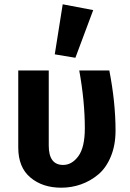

<svg xmlns="http://www.w3.org/2000/svg" viewBox="-20 -858 606 894"><path d="M349 -530H489Q518 -381 518 -250Q518 -182 496 -129Q474 -76 437.5 -45.5Q401 -15 357 0.5Q313 16 265 16Q178 16 121.5 -31.5Q65 -79 65 -171V-530H207V-180Q207 -90 274 -90Q315 -90 345 -131Q375 -172 375 -261Q375 -386 349 -530ZM414 -811 331 -589 235 -605 272 -838Z"/></svg>

Font: FiraSans
Style: Regular
Weight: 600
Designer: Carrois Corporate & Edenspiekermann AG
Foundry: Carrois Corporate GbR & Edenspiekermann AG
Version: Version 3.106;PS 003.106;hotconv 1.0.70;makeotf.lib2.5.58329